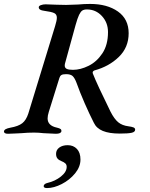

<svg xmlns="http://www.w3.org/2000/svg" viewBox="-29 -676 761 976"><path d="M-9 -8Q-8 -15 0 -19.5Q8 -24 24 -27Q64 -34 84 -49.5Q104 -65 115 -99L251 -543Q260 -572 260 -586Q260 -603 246.5 -609.5Q233 -616 196 -621Q168 -624 168 -639Q168 -646 179 -650Q190 -654 203 -654L259 -652L307 -651Q327 -651 367 -653Q399 -656 429 -656Q516 -656 570.5 -617.5Q625 -579 625 -507Q625 -435 575 -386.5Q525 -338 451 -318Q439 -313 443 -302Q464 -248 533 -108Q552 -71 572 -54.5Q592 -38 624 -34Q640 -32 649 -28.5Q658 -25 658 -17Q658 -5 640 -1Q622 3 580 3Q526 3 493.5 -10.5Q461 -24 448 -52Q426 -95 401.5 -151Q377 -207 360 -255Q350 -281 339.5 -290Q329 -299 307 -299Q290 -299 283 -294.5Q276 -290 273 -280L219 -107Q213 -88 213 -74Q213 -37 261 -27Q274 -24 279 -20Q284 -16 283 -8Q280 4 255 4Q246 4 192 1Q168 -2 144 -2Q112 -2 80 1Q70 1 49.5 2.5Q29 4 12 4Q-9 4 -9 -8ZM520 -513Q520 -561 489 -594.5Q458 -628 413 -628Q398 -628 389.5 -622.5Q381 -617 373 -600.5Q365 -584 355 -548L303 -359Q300 -350 300 -343Q300 -331 310 -326Q320 -321 342 -321Q380 -321 421.5 -341.5Q463 -362 491.5 -405Q520 -448 520 -513ZM193 270Q193 265 198 260.5Q203 256 212 254Q251 245 280.5 221.5Q310 198 310 172Q310 161 303 154.5Q296 148 283 143Q270 138 263 129.5Q256 121 256 106Q256 86 272.5 74Q289 62 315 62Q344 62 362 81Q380 100 380 135Q380 172 352.5 205.5Q325 239 285 259.5Q245 280 210 280Q193 280 193 270Z"/></svg>

Font: EB Garamond Medium
Style: Italic
Weight: 500
Italic angle: -17.2°
Designer: Georg Duffner and Octavio Pardo
Foundry: Georg Duffner
Version: Version 1.000